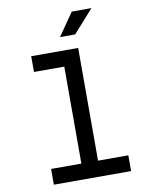

<svg xmlns="http://www.w3.org/2000/svg" viewBox="-112 -1168 974 1248"><g transform="rotate(-10 375.0 -544.0)"><path d="M450 -848V-104H650V0H140V-104H340V-744H140V-848ZM450 -1088H580L446 -938H346Z"/></g></svg>

Font: Martian Mono VF sWd Rg
Style: Regular
Weight: 400
Width: 6
Monospace: yes
Designer: Roman Shamin
Foundry: Evil Martians
Version: Version 1.100